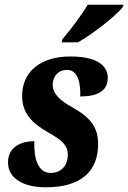

<svg xmlns="http://www.w3.org/2000/svg" viewBox="-20 -786 545 816"><path d="M242 -606H311C375 -641 476 -722 502 -756L505 -766H353C326 -721 278 -657 245 -619ZM175 10C326 10 397 -59 397 -174C397 -242 368 -285 287 -330C234 -359 201 -390 204 -432C207 -463 228 -489 265 -489C313 -489 323 -429 321 -376C394 -376 438 -399 438 -455C438 -503 399 -546 279 -546C153 -546 74 -482 74 -378C74 -306 114 -263 187 -222C239 -192 268 -172 268 -128C268 -81 239 -51 195 -51C141 -51 123 -114 126 -186C69 -186 14 -161 14 -96C14 -29 77 10 175 10Z"/></svg>

Font: Noto Serif Condensed Extra
Style: Italic
Weight: 800
Width: 3
Italic angle: -12°
Designer: Monotype Design Team
Foundry: Monotype Imaging Inc.
Version: Version 1.901